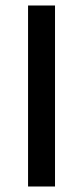

<svg xmlns="http://www.w3.org/2000/svg" viewBox="-20 -678 302 698"><path d="M180 -658V0H82V-658Z"/></svg>

Font: Noto Sans Oriya Medium
Style: Regular
Weight: 500
Version: Version 2.003